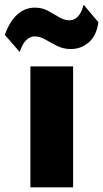

<svg xmlns="http://www.w3.org/2000/svg" viewBox="-64 -798 438 818"><path d="M65.5 0V-515H247.5V0ZM20 -576.5 -43.5 -649.5Q-23.5 -705.5 9 -735.5Q41.5 -765.5 84.5 -765.5Q115.5 -765.5 140.2 -752Q165 -738.5 187.5 -725Q210 -711.5 233 -711.5Q252.5 -711.5 267.8 -727.5Q283 -743.5 292.5 -777.5L355 -703.5Q348 -647 314.8 -618Q281.5 -589 237.5 -589Q206 -589 179.2 -602.5Q152.5 -616 129.2 -629.5Q106 -643 84 -643Q65.5 -643 48.5 -627.8Q31.5 -612.5 20 -576.5Z"/></svg>

Font: Geologica ExtraBold
Style: Regular
Weight: 800
Designer: Sindre Bremnes, Frode Helland
Foundry: Monokrom Skriftforlag AS
Version: Version 1.010;gftools[0.9.28]